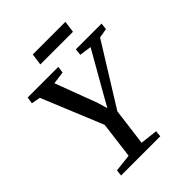

<svg xmlns="http://www.w3.org/2000/svg" viewBox="-250 -1042 1177 1177"><g transform="rotate(-45 338.0 -454.0)"><path d="M102 0 106.5 -40 220.5 -53 250.5 -291 86.5 -689 28.5 -699.5 35.5 -743H301L295 -700L213 -689L314.5 -419L334.5 -351L372 -418L526.5 -689L448.5 -700L453 -743H676L671 -700L609.5 -689.5L364 -294L333 -53L446 -40L442 0ZM244 -907.5H527L516.5 -831.5H233.5Z"/></g></svg>

Font: Merriweather 28pt Medium
Style: Italic
Weight: 500
Italic angle: -7.8°
Version: Version 2.101